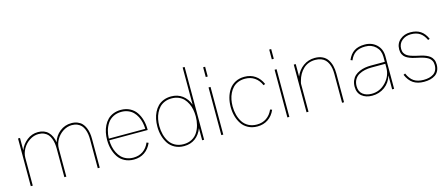

<svg xmlns="http://www.w3.org/2000/svg" viewBox="-48 -1308 4397 1886"><g transform="rotate(-15 2150.0 -365.0)"><path d="M791 -293V0H771V-293Q771 -321.8 767.1 -346.9Q763.2 -372.1 753.7 -396.2Q744.1 -420.4 729 -437.3Q713.9 -454.1 689.5 -464.6Q665 -475.1 633.8 -475.1Q585.9 -475.1 543.2 -447.3Q500.5 -419.4 475.8 -375.7Q451.2 -332 451.2 -286.1V0H431.2V-289.1Q431.2 -318.4 427.5 -343.8Q423.8 -369.1 414.3 -394Q404.8 -418.9 389.9 -436.3Q375 -453.6 350.3 -464.4Q325.7 -475.1 293.9 -475.1Q246.6 -475.1 203.6 -447Q160.6 -418.9 135.3 -374.3Q109.9 -329.6 109.9 -282.2V0H89.8V-484.9H109.9V-359.9Q131.3 -416.5 181.4 -455.8Q231.4 -495.1 293.9 -495.1Q359.4 -495.1 397.5 -456.5Q435.5 -418 446.8 -351.1Q464.4 -413.6 515.9 -454.3Q567.4 -495.1 633.8 -495.1Q668.5 -495.1 696 -483.9Q723.6 -472.7 741.2 -453.9Q758.8 -435.1 770.3 -408.4Q781.7 -381.8 786.4 -353.5Q791 -325.2 791 -293Z M1341.8 -243.2V-235.8H951.2Q952.1 -200.7 959.2 -168.5Q966.3 -136.2 981 -107.2Q995.6 -78.1 1016.6 -56.6Q1037.6 -35.2 1068.6 -22.5Q1099.6 -9.8 1137.2 -9.8Q1193.8 -9.8 1235.1 -38.3Q1276.4 -66.9 1298.8 -120.1L1317.9 -111.8Q1293 -53.7 1246.3 -22Q1199.7 9.8 1137.2 9.8Q1085 9.8 1044.2 -11.5Q1003.4 -32.7 979.5 -68.8Q955.6 -105 943.4 -149.2Q931.2 -193.4 931.2 -243.2Q931.2 -282.2 938.5 -318.4Q945.8 -354.5 961.9 -387Q978 -419.4 1001.7 -443.4Q1025.4 -467.3 1060.3 -481.2Q1095.2 -495.1 1137.2 -495.1Q1189 -495.1 1229.2 -473.9Q1269.5 -452.6 1293.5 -416.7Q1317.4 -380.9 1329.6 -336.7Q1341.8 -292.5 1341.8 -243.2ZM951.2 -252.9H1321.8Q1320.8 -287.6 1313.7 -319.3Q1306.6 -351.1 1292 -379.6Q1277.3 -408.2 1256.3 -429.2Q1235.4 -450.2 1204.8 -462.6Q1174.3 -475.1 1137.2 -475.1Q1090.8 -475.1 1054.7 -456.5Q1018.6 -438 996.8 -406.2Q975.1 -374.5 963.6 -335.7Q952.1 -296.9 951.2 -252.9Z M1852.5 -740.2V0H1832.5V-123Q1809.1 -60.1 1761.5 -25.1Q1713.9 9.8 1647.9 9.8Q1595.7 9.8 1554.9 -11.5Q1514.2 -32.7 1490.2 -68.8Q1466.3 -105 1454.1 -149.2Q1441.9 -193.4 1441.9 -243.2Q1441.9 -282.2 1449.2 -318.4Q1456.5 -354.5 1472.7 -387Q1488.8 -419.4 1512.5 -443.4Q1536.1 -467.3 1571 -481.2Q1606 -495.1 1647.9 -495.1Q1713.9 -495.1 1761.5 -460Q1809.1 -424.8 1832.5 -361.8V-740.2ZM1832.5 -243.2Q1832.5 -278.8 1826.2 -311.8Q1819.8 -344.7 1805.4 -374.8Q1791 -404.8 1770 -427Q1749 -449.2 1717.5 -462.2Q1686 -475.1 1647.9 -475.1Q1609.4 -475.1 1577.9 -462.2Q1546.4 -449.2 1525.1 -427Q1503.9 -404.8 1489.3 -374.8Q1474.6 -344.7 1468.3 -311.8Q1461.9 -278.8 1461.9 -243.2Q1461.9 -197.8 1472.7 -157Q1483.4 -116.2 1504.9 -82.8Q1526.4 -49.3 1563.2 -29.5Q1600.1 -9.8 1647.9 -9.8Q1695.3 -9.8 1731.9 -29.5Q1768.6 -49.3 1790 -82.8Q1811.5 -116.2 1822 -157Q1832.5 -197.8 1832.5 -243.2Z M2047.4 -689.9V-590.8H2027.3V-689.9ZM2047.4 -484.9V0H2027.3V-484.9Z M2555.2 -119.1 2574.2 -111.8Q2549.3 -53.7 2502.7 -22Q2456.1 9.8 2393.6 9.8Q2341.3 9.8 2300.8 -11.5Q2260.3 -32.7 2236.1 -68.6Q2211.9 -104.5 2199.7 -148.9Q2187.5 -193.4 2187.5 -243.2Q2187.5 -292.5 2199.7 -336.7Q2211.9 -380.9 2236.1 -416.7Q2260.3 -452.6 2300.8 -473.9Q2341.3 -495.1 2393.6 -495.1Q2456.1 -495.1 2502.2 -463.6Q2548.3 -432.1 2573.2 -374L2555.2 -366.2Q2532.7 -418.5 2491.5 -446.8Q2450.2 -475.1 2393.6 -475.1Q2355 -475.1 2323.5 -462.2Q2292 -449.2 2270.8 -427Q2249.5 -404.8 2234.9 -374.8Q2220.2 -344.7 2213.9 -311.8Q2207.5 -278.8 2207.5 -243.2Q2207.5 -197.8 2218.3 -157Q2229 -116.2 2250.5 -82.8Q2272 -49.3 2308.8 -29.5Q2345.7 -9.8 2393.6 -9.8Q2449.7 -9.8 2491.2 -38.3Q2532.7 -66.9 2555.2 -119.1Z M2719.2 -689.9V-590.8H2699.2V-689.9ZM2719.2 -484.9V0H2699.2V-484.9Z M3275.4 -293V0H3255.4V-293Q3255.4 -323.2 3251 -349.4Q3246.6 -375.5 3236.1 -398.9Q3225.6 -422.4 3209.2 -439Q3192.9 -455.6 3167.5 -465.3Q3142.1 -475.1 3109.4 -475.1Q3036.6 -475.1 2988 -430.2Q2939.5 -385.3 2920.4 -312Q2919.9 -309.6 2918 -303Q2916 -296.4 2915 -291.3Q2914.1 -286.1 2914.1 -282.2V0H2894V-484.9H2914.1V-357.9Q2940.4 -420.9 2991.9 -458Q3043.5 -495.1 3109.4 -495.1Q3153.8 -495.1 3186.8 -479.2Q3219.7 -463.4 3238.8 -434.6Q3257.8 -405.8 3266.6 -370.6Q3275.4 -335.4 3275.4 -293Z M3784.7 -331.1V0H3764.6V-142.1Q3744.1 -71.3 3688.5 -30.8Q3632.8 9.8 3561 9.8Q3496.6 9.8 3455.8 -23.7Q3415 -57.1 3415 -120.1Q3415 -154.8 3427 -182.6Q3439 -210.4 3458.7 -228.3Q3478.5 -246.1 3506.1 -258.1Q3533.7 -270 3562.7 -274.9Q3591.8 -279.8 3624 -279.8H3764.6V-331.1Q3764.6 -395.5 3722.9 -435.3Q3681.2 -475.1 3616.7 -475.1Q3556.6 -475.1 3519.8 -450.9Q3482.9 -426.8 3461.9 -376L3443.8 -383.8Q3467.3 -440.4 3509 -467.8Q3550.8 -495.1 3616.7 -495.1Q3689.5 -495.1 3737.1 -449.5Q3784.7 -403.8 3784.7 -331.1ZM3764.6 -220.2V-259.8H3624Q3587.4 -259.8 3555.7 -252.9Q3523.9 -246.1 3495.8 -230.7Q3467.8 -215.3 3451.4 -187Q3435.1 -158.7 3435.1 -120.1Q3435.1 -65.4 3470 -37.6Q3504.9 -9.8 3561 -9.8Q3644.5 -9.8 3704.6 -73Q3764.6 -136.2 3764.6 -220.2Z M4249.5 -383.8 4231.4 -377Q4209 -426.8 4172.9 -450.9Q4136.7 -475.1 4081.5 -475.1Q4027.8 -475.1 3990.2 -444.1Q3952.6 -413.1 3952.6 -359.9Q3952.6 -335 3962.9 -317.1Q3973.1 -299.3 3990.2 -288.6Q4007.3 -277.8 4029.8 -270.5Q4052.2 -263.2 4076.9 -257.6Q4101.6 -252 4126.2 -246.3Q4150.9 -240.7 4173.3 -231.4Q4195.8 -222.2 4212.9 -209Q4230 -195.8 4240.2 -174.1Q4250.5 -152.3 4250.5 -123Q4250.5 -87.4 4237.8 -61Q4225.1 -34.7 4202.4 -19.5Q4179.7 -4.4 4151.4 2.7Q4123 9.8 4088.9 9.8Q4022 9.8 3978.8 -19Q3935.5 -47.9 3909.7 -108.9L3927.7 -117.2Q3952.1 -60.5 3990.2 -35.2Q4028.3 -9.8 4088.9 -9.8Q4119.1 -9.8 4143.6 -15.6Q4168 -21.5 4188 -34.2Q4208 -46.9 4219.2 -69.3Q4230.5 -91.8 4230.5 -123Q4230.5 -148.9 4220.2 -168Q4210 -187 4192.9 -198Q4175.8 -209 4153.3 -217Q4130.9 -225.1 4106.2 -230.5Q4081.5 -235.8 4056.9 -241.5Q4032.2 -247.1 4009.8 -255.9Q3987.3 -264.6 3970.2 -277.1Q3953.1 -289.6 3942.9 -310.5Q3932.6 -331.5 3932.6 -359.9Q3932.6 -421.4 3975.8 -458.3Q4019 -495.1 4081.5 -495.1Q4143.1 -495.1 4184.1 -467.8Q4225.1 -440.4 4249.5 -383.8Z"/></g></svg>

Font: Genome Thin
Style: Regular
Weight: 250
Designer: Alfredo Marco Pradil
Version: Version 1.001